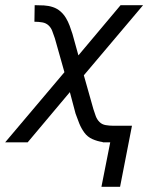

<svg xmlns="http://www.w3.org/2000/svg" viewBox="-23 -550 593 742"><path d="M369 172 403 0H374V-1Q353 -4 334 -12.5Q315 -21 303 -37.5Q291 -54 283.5 -72.5Q276 -91 269 -111L247 -194L84 0H-3L226 -271L189 -402Q184 -415 179.5 -428.5Q175 -442 165 -451.5Q155 -461 140.5 -463.5Q126 -466 110 -466L111 -530Q129 -530 147 -529Q165 -528 181.5 -522.5Q198 -517 210.5 -506Q223 -495 231.5 -481Q240 -467 246 -451Q252 -435 257 -419L280 -336L443 -530H530L301 -259L338 -128Q342 -115 347 -101.5Q352 -88 361.5 -78.5Q371 -69 385.5 -66.5Q400 -64 416 -64H487L441 172Z"/></svg>

Font: Lode Term
Style: Italic
Weight: 400
Italic angle: -11°
Monospace: yes
Designer: Belleve Invis
Foundry: Belleve Invis
Version: Version 29.2.0